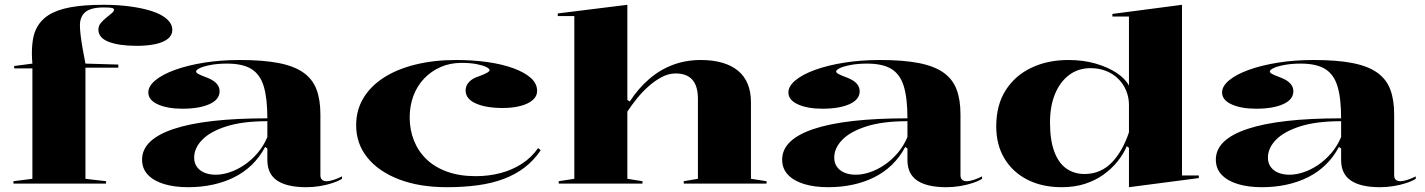

<svg xmlns="http://www.w3.org/2000/svg" viewBox="-20 -765 5937 800"><path d="M36 0V-10L115 -20V-480H39V-490L115 -500Q111 -541 114.5 -579.5Q118 -618 130 -643Q147 -679 181.5 -701.5Q216 -724 272.5 -734.5Q329 -745 411 -745Q471 -745 523 -738Q575 -731 614.5 -718Q654 -705 676 -685Q698 -665 698 -640Q698 -618 679 -603Q660 -588 626.5 -581Q593 -574 550 -574Q477 -574 433.5 -590.5Q390 -607 390 -642Q390 -657 400 -669Q410 -681 422.5 -691Q435 -701 445 -709.5Q455 -718 455 -724Q455 -730 446 -732Q437 -734 413 -734Q359 -734 336 -715Q313 -696 313 -659Q313 -643 316 -617.5Q319 -592 324.5 -561.5Q330 -531 336 -500L473 -496V-483H336V-20L422 -10V0Z M980 -515Q1076 -515 1140.5 -502.5Q1205 -490 1243.5 -463Q1282 -436 1298.5 -393Q1315 -350 1315 -289V-35Q1315 -22 1322 -16Q1329 -10 1340 -10Q1353 -10 1370 -15.5Q1387 -21 1405 -30V-20Q1389 -10 1364.5 -2Q1340 6 1312 10.5Q1284 15 1256 15Q1176 15 1135 -12.5Q1094 -40 1094 -98Q1094 -114 1094 -121.5Q1094 -129 1094 -134.5Q1094 -140 1094 -146L1085 -153Q1062 -110 1029.5 -78.5Q997 -47 956 -26.5Q915 -6 866.5 4.5Q818 15 764 15Q707 15 664 2Q621 -11 596.5 -36.5Q572 -62 572 -100Q572 -184 704.5 -228Q837 -272 1094 -272Q1094 -355 1079 -405Q1064 -455 1027.5 -477.5Q991 -500 926 -500Q888 -500 858.5 -494.5Q829 -489 813 -481.5Q797 -474 797 -467Q797 -462 807 -456.5Q817 -451 844 -441Q895 -421 895 -385Q895 -350 852.5 -331Q810 -312 740 -312Q678 -312 638 -330Q598 -348 598 -380Q598 -406 627.5 -430.5Q657 -455 709.5 -474Q762 -493 831 -504Q900 -515 980 -515ZM1094 -260Q991 -260 923.5 -238.5Q856 -217 822.5 -182.5Q789 -148 789 -108Q789 -85 801 -69Q813 -53 833 -45Q853 -37 879 -37Q906 -37 936.5 -47Q967 -57 997 -77Q1027 -97 1052.5 -126.5Q1078 -156 1094 -194Z M1842 15Q1728 15 1643 -17.5Q1558 -50 1511 -108Q1464 -166 1464 -243Q1464 -306 1494 -356Q1524 -406 1579 -441.5Q1634 -477 1711 -496Q1788 -515 1881 -515Q1949 -515 2010 -506.5Q2071 -498 2118 -481Q2165 -464 2191.5 -440.5Q2218 -417 2218 -386Q2218 -364 2199.5 -348Q2181 -332 2148.5 -323.5Q2116 -315 2075 -315Q2005 -315 1962.5 -334Q1920 -353 1920 -388Q1920 -408 1934.5 -423.5Q1949 -439 1975 -447Q2020 -463 2020 -473Q2020 -479 2005.5 -486Q1991 -493 1965 -498Q1939 -503 1903 -503Q1855 -503 1815.5 -485.5Q1776 -468 1747 -437.5Q1718 -407 1702.5 -365.5Q1687 -324 1687 -276Q1687 -224 1705 -179Q1723 -134 1757.5 -101Q1792 -68 1843.5 -49.5Q1895 -31 1962 -31Q2017 -31 2066 -44Q2115 -57 2155 -83Q2195 -109 2222 -148L2233 -139Q2204 -96 2165 -66.5Q2126 -37 2077.5 -19Q2029 -1 1970 7Q1911 15 1842 15Z M3174 -10V0H2829V-10L2888 -20V-353Q2888 -407 2864.5 -433Q2841 -459 2795 -459Q2766 -459 2737.5 -444Q2709 -429 2682.5 -405.5Q2656 -382 2633.5 -354Q2611 -326 2594 -300V-20L2657 -10V0H2308V-10L2373 -20V-698H2304V-709L2594 -745V-349L2604 -342Q2639 -396 2684 -435Q2729 -474 2783 -494.5Q2837 -515 2900 -515Q2951 -515 2990 -503.5Q3029 -492 3055.5 -470Q3082 -448 3095.5 -415Q3109 -382 3109 -339V-20Z M3647 -515Q3743 -515 3807.5 -502.5Q3872 -490 3910.5 -463Q3949 -436 3965.5 -393Q3982 -350 3982 -289V-35Q3982 -22 3989 -16Q3996 -10 4007 -10Q4020 -10 4037 -15.5Q4054 -21 4072 -30V-20Q4056 -10 4031.5 -2Q4007 6 3979 10.5Q3951 15 3923 15Q3843 15 3802 -12.5Q3761 -40 3761 -98Q3761 -114 3761 -121.5Q3761 -129 3761 -134.5Q3761 -140 3761 -146L3752 -153Q3729 -110 3696.5 -78.5Q3664 -47 3623 -26.5Q3582 -6 3533.5 4.5Q3485 15 3431 15Q3374 15 3331 2Q3288 -11 3263.5 -36.5Q3239 -62 3239 -100Q3239 -184 3371.5 -228Q3504 -272 3761 -272Q3761 -355 3746 -405Q3731 -455 3694.5 -477.5Q3658 -500 3593 -500Q3555 -500 3525.5 -494.5Q3496 -489 3480 -481.5Q3464 -474 3464 -467Q3464 -462 3474 -456.5Q3484 -451 3511 -441Q3562 -421 3562 -385Q3562 -350 3519.5 -331Q3477 -312 3407 -312Q3345 -312 3305 -330Q3265 -348 3265 -380Q3265 -406 3294.5 -430.5Q3324 -455 3376.5 -474Q3429 -493 3498 -504Q3567 -515 3647 -515ZM3761 -260Q3658 -260 3590.5 -238.5Q3523 -217 3489.5 -182.5Q3456 -148 3456 -108Q3456 -85 3468 -69Q3480 -53 3500 -45Q3520 -37 3546 -37Q3573 -37 3603.5 -47Q3634 -57 3664 -77Q3694 -97 3719.5 -126.5Q3745 -156 3761 -194Z M4905 -745V-34H4975V-23L4684 15V-149L4675 -156Q4661 -123 4636.5 -92.5Q4612 -62 4578 -37.5Q4544 -13 4500.5 1Q4457 15 4404 15Q4322 15 4260.5 -16.5Q4199 -48 4165 -105Q4131 -162 4131 -238Q4131 -327 4170 -388.5Q4209 -450 4277 -482.5Q4345 -515 4432 -515Q4494 -515 4545.5 -500Q4597 -485 4633 -461Q4669 -437 4684 -408V-696H4615V-707ZM4524 -481Q4472 -481 4434 -452Q4396 -423 4375.5 -372.5Q4355 -322 4355 -255Q4355 -181 4373 -133Q4391 -85 4423.5 -62.5Q4456 -40 4499 -40Q4534 -40 4563 -53Q4592 -66 4614.5 -90Q4637 -114 4654.5 -145.5Q4672 -177 4684 -214V-328Q4684 -359 4672.5 -387Q4661 -415 4640 -436Q4619 -457 4589.5 -469Q4560 -481 4524 -481Z M5454 -515Q5550 -515 5614.5 -502.5Q5679 -490 5717.5 -463Q5756 -436 5772.5 -393Q5789 -350 5789 -289V-35Q5789 -22 5796 -16Q5803 -10 5814 -10Q5827 -10 5844 -15.5Q5861 -21 5879 -30V-20Q5863 -10 5838.5 -2Q5814 6 5786 10.5Q5758 15 5730 15Q5650 15 5609 -12.5Q5568 -40 5568 -98Q5568 -114 5568 -121.5Q5568 -129 5568 -134.5Q5568 -140 5568 -146L5559 -153Q5536 -110 5503.5 -78.5Q5471 -47 5430 -26.5Q5389 -6 5340.5 4.5Q5292 15 5238 15Q5181 15 5138 2Q5095 -11 5070.5 -36.5Q5046 -62 5046 -100Q5046 -184 5178.5 -228Q5311 -272 5568 -272Q5568 -355 5553 -405Q5538 -455 5501.5 -477.5Q5465 -500 5400 -500Q5362 -500 5332.5 -494.5Q5303 -489 5287 -481.5Q5271 -474 5271 -467Q5271 -462 5281 -456.5Q5291 -451 5318 -441Q5369 -421 5369 -385Q5369 -350 5326.5 -331Q5284 -312 5214 -312Q5152 -312 5112 -330Q5072 -348 5072 -380Q5072 -406 5101.5 -430.5Q5131 -455 5183.5 -474Q5236 -493 5305 -504Q5374 -515 5454 -515ZM5568 -260Q5465 -260 5397.5 -238.5Q5330 -217 5296.5 -182.5Q5263 -148 5263 -108Q5263 -85 5275 -69Q5287 -53 5307 -45Q5327 -37 5353 -37Q5380 -37 5410.5 -47Q5441 -57 5471 -77Q5501 -97 5526.5 -126.5Q5552 -156 5568 -194Z"/></svg>

Font: Kalnia SemiExpanded Medium
Style: Regular
Weight: 500
Width: 6
Designer: Frida Medrano
Foundry: Frida Medrano
Version: Version 1.105